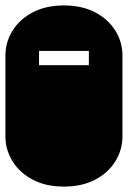

<svg xmlns="http://www.w3.org/2000/svg" viewBox="-22 -689 472 709"><path d="M213.9 0Q147.9 0 99.6 -25.1Q51.3 -50.3 24.7 -92.8Q-2 -135.3 -2 -186V-482.9Q-2 -534.2 24.7 -576.4Q51.3 -618.7 99.6 -643.8Q147.9 -668.9 213.9 -668.9Q280.3 -668.9 328.6 -643.8Q377 -618.7 403.6 -576.4Q430.2 -534.2 430.2 -482.9V-186Q430.2 -135.3 403.6 -92.8Q377 -50.3 328.6 -25.1Q280.3 0 213.9 0ZM122.1 -448.2H306.2V-501H122.1Z"/></svg>

Font: Monofett
Style: Regular
Weight: 400
Designer: Vernon Adams
Foundry: Vernon Adams
Version: Version 1.100; ttfautohint (v1.8.4.7-5d5b);gftools[0.9.28]